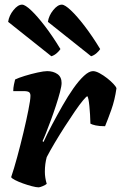

<svg xmlns="http://www.w3.org/2000/svg" viewBox="-20 -806 521 826"><path d="M147 0Q136 0 117 -5Q98 -10 78.5 -17Q59 -24 44.5 -31.5Q30 -39 28 -44Q40 -79 54 -130.5Q68 -182 81 -236.5Q94 -291 102 -332Q111 -376 111 -394Q111 -405 105 -409.5Q99 -414 82 -414H37Q37 -428 40 -442Q43 -456 45 -464Q59 -471 86.5 -479.5Q114 -488 141.5 -494Q169 -500 183 -500Q209 -500 227 -487.5Q245 -475 245 -449Q245 -436 238 -409.5Q231 -383 220.5 -351Q210 -319 198.5 -288Q187 -257 177.5 -233Q168 -209 163 -199L167 -195Q183 -230 204.5 -270.5Q226 -311 249 -351.5Q272 -392 295.5 -425.5Q319 -459 341 -479.5Q363 -500 380 -500Q392 -500 408.5 -491Q425 -482 441 -469.5Q457 -457 468.5 -444.5Q480 -432 481 -426Q474 -376 459 -334Q444 -292 432 -263Q407 -263 391.5 -266.5Q376 -270 369 -274Q368 -315 364.5 -350Q361 -385 356 -392Q352 -392 337 -374Q322 -356 301.5 -326Q281 -296 258.5 -261Q236 -226 215.5 -191.5Q195 -157 181 -130Q173 -101 173 -67Q173 -42 181 -15Q175 -10 164.5 -5.5Q154 -1 147 0ZM372 -564 186 -712Q190 -739 209 -762.5Q228 -786 246 -786Q259 -786 285 -761.5Q311 -737 344 -694Q377 -651 411 -595Q407 -588 396 -578Q385 -568 372 -564ZM201 -564 15 -712Q19 -739 38 -762.5Q57 -786 75 -786Q88 -786 114 -761.5Q140 -737 173 -694Q206 -651 240 -595Q236 -588 225 -578Q214 -568 201 -564Z"/></svg>

Font: Texturina 72pt 72pt Black
Style: Italic
Weight: 900
Italic angle: -11°
Designer: Guillermo Torres Carreño
Foundry: Omnibus-Type
Version: Version 1.002; ttfautohint (v1.8.3)